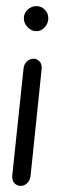

<svg xmlns="http://www.w3.org/2000/svg" viewBox="-20 -608 229 628"><path d="M48 0Q36 0 27.5 -8.5Q19 -17 20 -33L57 -384Q59 -400 69 -408Q79 -416 90 -416Q101 -416 109.5 -407Q118 -398 116 -380L80 -33Q78 -17 68.5 -8.5Q59 0 48 0ZM99 -506Q83 -506 70.5 -519Q58 -532 58 -548Q58 -565 70.5 -576.5Q83 -588 99 -588Q115 -588 126.5 -576.5Q138 -565 138 -548Q138 -532 126.5 -519Q115 -506 99 -506Z"/></svg>

Font: Edu NSW ACT Foundation
Style: Regular
Weight: 400
Designer: Tina and Corey Anderson
Foundry: Google for Education
Version: Version 1.003